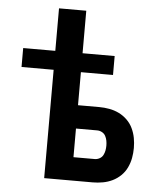

<svg xmlns="http://www.w3.org/2000/svg" viewBox="-53 -781 705 828"><g transform="rotate(5 300.0 -367.5)"><path d="M169 0V-469H30V-551H169V-735H287V-551H426V-469H287V-326H379Q401 -326 423 -322Q445 -318 464.5 -308.5Q484 -299 500 -283.5Q516 -268 525.5 -248Q535 -228 539 -206.5Q543 -185 543 -163Q543 -141 539 -119.5Q535 -98 525.5 -78Q516 -58 500 -42.5Q484 -27 464.5 -17.5Q445 -8 423 -4Q401 0 379 0ZM287 -101H379Q390 -101 400 -106.5Q410 -112 415 -121.5Q420 -131 422 -141.5Q424 -152 424 -163Q424 -174 422 -184.5Q420 -195 415 -204.5Q410 -214 400 -219.5Q390 -225 379 -225H287Z"/></g></svg>

Font: Iosevka Fixed Extended
Style: Bold
Weight: 700
Width: 7
Monospace: yes
Designer: Belleve Invis
Foundry: Belleve Invis
Version: Version 24.1.1; ttfautohint (v1.8.4)